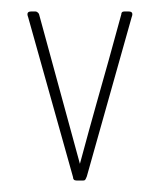

<svg xmlns="http://www.w3.org/2000/svg" viewBox="-20 -314 281 334"><path d="M131 -7Q129 -2 128 -1Q127 0 125 0H113Q107 0 107 -6L29 -284Q25 -294 34 -294H42Q44 -294 46 -292Q48 -290 48 -289L119 -29Q136 -92 148 -134.5Q160 -177 169 -209L191 -289Q191 -294 196 -294H204Q213 -294 209 -284Z"/></svg>

Font: Chathura Light
Style: Regular
Weight: 300
Designer: Appaji Ambarisha Darbha
Foundry: Aditya Fonts
Version: Version 1.002 2016